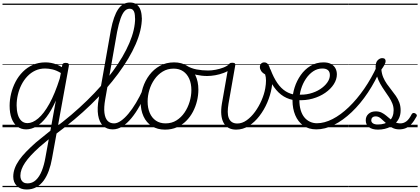

<svg xmlns="http://www.w3.org/2000/svg" viewBox="-20 -1018 3361 1536"><path d="M193 498Q144 498 115 469.5Q86 441 86 395Q86 362 98 329Q110 296 133 263Q156 230 190 195Q224 160 267 122Q286 106 305.5 90.5Q325 75 344.5 59Q364 43 383 28L427 -214Q391 -133 352 -82Q313 -31 272 -7Q231 17 189 17Q149 17 119 -5.5Q89 -28 73 -70.5Q57 -113 57 -172Q57 -220 69 -269.5Q81 -319 104.5 -364Q128 -409 163 -444Q198 -479 243 -499Q288 -519 344 -519Q366 -519 388 -515Q410 -511 432 -502.5Q454 -494 475 -481L478 -497Q480 -507 486.5 -511Q493 -515 506 -515Q522 -515 527.5 -509Q533 -503 531 -492L396 250Q387 302 370.5 347.5Q354 393 329.5 426.5Q305 460 271 479Q237 498 193 498ZM200 449Q239 449 267.5 422Q296 395 314.5 348.5Q333 302 343 244L370 96Q358 106 345.5 116.5Q333 127 320.5 137.5Q308 148 295 159Q256 194 227.5 225Q199 256 180.5 283.5Q162 311 152.5 337Q143 363 143 388Q143 405 149 419Q155 433 168 441Q181 449 200 449ZM200 -33Q241 -33 286 -71Q331 -109 375 -188Q419 -267 458 -390L467 -434Q430 -456 398.5 -463Q367 -470 340 -470Q298 -470 262.5 -453.5Q227 -437 199 -407.5Q171 -378 152 -340.5Q133 -303 123 -260.5Q113 -218 113 -175Q113 -136 122 -103.5Q131 -71 150.5 -52Q170 -33 200 -33ZM0 469H622V479H0ZM0 -20H622V0H0ZM0 -505H622V-500H0ZM0 -989H622V-979H0Z M426 55Q414 62 406.5 59.5Q399 57 396.5 48Q394 39 397 28.5Q400 18 409 12Q483 -42 550 -99Q617 -156 677 -214.5Q737 -273 788.5 -331.5Q840 -390 883 -448.5Q926 -507 959 -563.5Q992 -620 1015 -674Q1038 -728 1049.5 -778Q1061 -828 1061 -874Q1061 -885 1069 -890.5Q1077 -896 1088 -896Q1099 -896 1107 -890.5Q1115 -885 1115 -874Q1115 -827 1102.5 -774Q1090 -721 1065.5 -664.5Q1041 -608 1005.5 -548.5Q970 -489 924.5 -427.5Q879 -366 824.5 -304Q770 -242 707 -181Q644 -120 573.5 -61Q503 -2 426 55ZM622 469H635V479H622ZM622 -20H635V0H622ZM622 -505H635V-500H622ZM622 -989H635V-979H622Z M881 17Q834 17 804 -12Q774 -41 765 -96.5Q756 -152 770 -229L867 -778Q889 -891 925.5 -944.5Q962 -998 1020 -998Q1053 -998 1074 -981.5Q1095 -965 1104.5 -937Q1114 -909 1114 -875Q1114 -862 1106 -856Q1098 -850 1087.5 -850Q1077 -850 1068.5 -856Q1060 -862 1060 -875Q1060 -896 1056.5 -912.5Q1053 -929 1043.5 -938.5Q1034 -948 1017 -948Q994 -948 976.5 -929Q959 -910 944.5 -869.5Q930 -829 917 -764L822 -225Q810 -158 815.5 -115Q821 -72 840.5 -51.5Q860 -31 892 -31Q902 -31 907 -23.5Q912 -16 911 -7Q910 2 902 9.5Q894 17 881 17ZM634 469H1028V479H634ZM634 -20H1028V0H634ZM634 -505H1028V-500H634ZM634 -989H1028V-979H634Z M882 17Q871 17 866 9.5Q861 2 862 -7Q863 -16 870.5 -23.5Q878 -31 893 -31Q918 -31 947.5 -51.5Q977 -72 1007.5 -108.5Q1038 -145 1068 -195Q1098 -245 1125 -305Q1130 -314 1138 -314Q1146 -314 1152.5 -308Q1159 -302 1155 -292Q1129 -228 1098 -172Q1067 -116 1032 -73.5Q997 -31 959.5 -7Q922 17 882 17ZM1028 469V479ZM1028 -20V0ZM1028 -505V-500ZM1028 -989V-979Z M1300 19Q1239 19 1195 -9Q1151 -37 1128 -87.5Q1105 -138 1105 -204Q1105 -261 1123 -317Q1141 -373 1175.5 -418.5Q1210 -464 1259.5 -491.5Q1309 -519 1373 -519Q1433 -519 1476.5 -491.5Q1520 -464 1543.5 -415Q1567 -366 1567 -301Q1567 -256 1556 -210.5Q1545 -165 1523.5 -124Q1502 -83 1470 -51Q1438 -19 1395.5 0Q1353 19 1300 19ZM1304 -31Q1354 -31 1392 -55Q1430 -79 1456.5 -118Q1483 -157 1497 -204Q1511 -251 1511 -297Q1511 -349 1494 -387.5Q1477 -426 1445.5 -447.5Q1414 -469 1369 -469Q1320 -469 1281.5 -445.5Q1243 -422 1216 -383.5Q1189 -345 1175 -298.5Q1161 -252 1161 -206Q1161 -154 1178 -114.5Q1195 -75 1227 -53Q1259 -31 1304 -31ZM1028 469H1629V479H1028ZM1028 -20H1629V0H1028ZM1028 -505H1629V-500H1028ZM1028 -989H1629V-979H1028Z M1637 -410Q1594 -410 1548 -420Q1502 -430 1452 -460Q1445 -464 1444 -471Q1443 -478 1446.5 -485Q1450 -492 1456.5 -495Q1463 -498 1471 -494Q1508 -471 1552.5 -462.5Q1597 -454 1645 -454Q1673 -454 1705 -460Q1737 -466 1766 -477Q1795 -488 1814 -505Q1821 -512 1828 -510Q1835 -508 1839 -501Q1843 -494 1842 -485.5Q1841 -477 1833 -471Q1805 -448 1770.5 -435Q1736 -422 1701.5 -416Q1667 -410 1637 -410ZM1630 469V479ZM1630 -20V0ZM1630 -505V-500ZM1630 -989V-979Z M1869 19Q1834 19 1808.5 5Q1783 -9 1768.5 -36Q1754 -63 1750.5 -101Q1747 -139 1755 -188L1809 -496Q1811 -506 1817.5 -511Q1824 -516 1838 -516Q1854 -516 1859 -510.5Q1864 -505 1862 -495L1808 -188Q1802 -152 1802 -123.5Q1802 -95 1810 -74Q1818 -53 1835 -41.5Q1852 -30 1879 -30Q1917 -30 1953.5 -56Q1990 -82 2020.5 -124Q2051 -166 2072.5 -215.5Q2094 -265 2102 -311Q2108 -346 2108 -373.5Q2108 -401 2101 -423Q2079 -435 2069 -450.5Q2059 -466 2059 -482Q2059 -498 2068.5 -508.5Q2078 -519 2094 -519Q2115 -519 2127.5 -499Q2140 -479 2144 -447Q2151 -431 2154.5 -410Q2158 -389 2158 -364.5Q2158 -340 2153 -314Q2143 -256 2118 -197.5Q2093 -139 2055 -89.5Q2017 -40 1970 -10.5Q1923 19 1869 19ZM1629 469H2233V479H1629ZM1629 -20H2233V0H1629ZM1629 -505H2233V-500H1629ZM1629 -989H2233V-979H1629Z M2348 -215Q2294 -220 2250 -246.5Q2206 -273 2171 -323Q2136 -373 2109 -448Q2104 -461 2111.5 -467.5Q2119 -474 2130 -472.5Q2141 -471 2145 -460Q2169 -397 2198.5 -354Q2228 -311 2265.5 -287.5Q2303 -264 2350 -259Q2359 -258 2363.5 -251Q2368 -244 2368 -235Q2368 -226 2363 -220Q2358 -214 2348 -215ZM2233 469H2258V479H2233ZM2233 -20H2258V0H2233ZM2233 -505H2258V-500H2233ZM2233 -989H2258V-979H2233Z M2357 -262Q2410 -257 2457.5 -269Q2505 -281 2541 -304.5Q2577 -328 2598 -357.5Q2619 -387 2619 -417Q2619 -444 2603.5 -457Q2588 -470 2559 -470Q2519 -470 2485.5 -447.5Q2452 -425 2427 -387.5Q2402 -350 2388.5 -305.5Q2375 -261 2375 -218Q2375 -172 2385.5 -137Q2396 -102 2415 -79Q2434 -56 2460 -44Q2486 -32 2516 -32Q2525 -32 2529 -24.5Q2533 -17 2532 -7.5Q2531 2 2525.5 9.5Q2520 17 2511 17Q2449 17 2406.5 -13.5Q2364 -44 2342 -96.5Q2320 -149 2320 -215Q2320 -265 2337 -318.5Q2354 -372 2386 -417.5Q2418 -463 2464 -491Q2510 -519 2568 -519Q2606 -519 2629.5 -505.5Q2653 -492 2664 -470.5Q2675 -449 2675 -423Q2675 -383 2650.5 -344.5Q2626 -306 2582 -275.5Q2538 -245 2481 -229Q2424 -213 2360 -217ZM2258 469H2746V479H2258ZM2258 -20H2746V0H2258ZM2258 -505H2746V-500H2258ZM2258 -989H2746V-979H2258Z M2510 17Q2498 17 2492.5 9.5Q2487 2 2488 -7.5Q2489 -17 2496 -24.5Q2503 -32 2515 -32Q2575 -32 2640.5 -65.5Q2706 -99 2770.5 -161Q2835 -223 2893.5 -307.5Q2952 -392 2998 -493Q3002 -502 3011 -501Q3020 -500 3027 -493Q3034 -486 3029 -475Q2983 -367 2923 -277Q2863 -187 2793.5 -121Q2724 -55 2652 -19Q2580 17 2510 17ZM2745 469H2770V479H2745ZM2745 -20H2770V0H2745ZM2745 -505H2770V-500H2745ZM2745 -989H2770V-979H2745Z M3174 17Q3166 17 3163 9.5Q3160 2 3161.5 -7Q3163 -16 3168.5 -23.5Q3174 -31 3184 -31Q3208 -31 3230 -46.5Q3252 -62 3274 -105Q3279 -113 3286.5 -114Q3294 -115 3301.5 -111Q3309 -107 3313 -100.5Q3317 -94 3313 -87Q3292 -48 3270.5 -25Q3249 -2 3225.5 7.5Q3202 17 3174 17ZM3004 19Q2958 19 2932 -0.5Q2906 -20 2906 -56Q2906 -87 2928 -107Q2950 -127 2986 -127Q3013 -127 3033 -117Q3053 -107 3069.5 -93Q3086 -79 3103 -65Q3120 -51 3139 -41Q3158 -31 3184 -31Q3195 -31 3200 -23.5Q3205 -16 3204 -7Q3203 2 3195.5 9.5Q3188 17 3174 17Q3139 17 3113 1Q3087 -15 3066 -35Q3045 -55 3026 -71Q3007 -87 2986 -87Q2968 -87 2959 -78Q2950 -69 2950 -56Q2950 -40 2964 -31Q2978 -22 3002 -22Q3032 -22 3055.5 -29.5Q3079 -37 3095.5 -51.5Q3112 -66 3120.5 -87.5Q3129 -109 3129 -136Q3129 -164 3119 -189.5Q3109 -215 3092.5 -240Q3076 -265 3057.5 -291.5Q3039 -318 3022.5 -347Q3006 -376 2995.5 -409.5Q2985 -443 2985 -483Q2985 -520 3002 -536.5Q3019 -553 3037 -553Q3052 -553 3058.5 -546.5Q3065 -540 3065 -529Q3065 -517 3056 -500Q3047 -483 3031 -461Q3034 -427 3046 -399Q3058 -371 3075.5 -346Q3093 -321 3111.5 -298Q3130 -275 3147 -250.5Q3164 -226 3174.5 -198Q3185 -170 3185 -135Q3185 -104 3175 -79Q3165 -54 3147 -36Q3129 -18 3106.5 -5.5Q3084 7 3057.5 13Q3031 19 3004 19ZM2771 469H3321V479H2771ZM2771 -20H3321V0H2771ZM2771 -505H3321V-500H2771ZM2771 -989H3321V-979H2771Z"/></svg>

Font: Playwrite DE VA Guides
Style: Regular
Weight: 400
Designer: Veronika Burian, José Scaglione
Foundry: TypeTogether
Version: Version 1.003